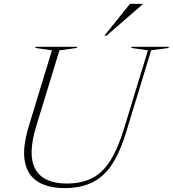

<svg xmlns="http://www.w3.org/2000/svg" viewBox="-20 -955 886 985"><path d="M166 -308Q120.5 -159 162 -86.2Q203.5 -13.5 322 -13.5Q396.5 -13.5 450.5 -40Q504.5 -66.5 544.5 -128.8Q584.5 -191 617 -297.5L739 -697L653.5 -709L655.5 -715H846.5L844.5 -709L755.5 -697L626.5 -274.5Q596.5 -176.5 555.8 -113.5Q515 -50.5 455.5 -20.2Q396 10 310.5 10Q227 10 174 -23Q121 -56 107.5 -126Q94 -196 127.5 -307L246.5 -697L161 -709L163 -715H376L374 -709L285 -697ZM515.5 -772 646.5 -935H711V-932L526.5 -772Z"/></svg>

Font: Newsreader Display ExtraLight
Style: Italic
Weight: 275
Italic angle: -17°
Designer: Hugues Gentile
Foundry: Production Type
Version: Version 1.002